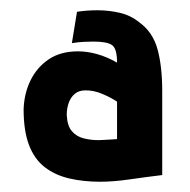

<svg xmlns="http://www.w3.org/2000/svg" viewBox="-20 -733 370 374"><path d="M296 -392Q296 -391 296 -407.5Q296 -424 296 -448.5Q296 -473 296 -498Q296 -523 296 -540Q296 -557 296 -556Q296 -603 287 -636.5Q278 -670 252 -689Q235 -703 213.5 -708Q192 -713 170 -713Q148 -713 130 -710L120 -649Q133 -651 143.5 -651.5Q154 -652 162 -652Q189 -652 198.5 -645Q208 -638 208 -611Q189 -622 169.5 -627.5Q150 -633 132 -633Q98 -633 75 -617.5Q52 -602 39.5 -576.5Q27 -551 26 -520Q26 -478 36.5 -450.5Q47 -423 67 -407.5Q87 -392 114.5 -385.5Q142 -379 175 -379Q201 -379 232 -383.5Q263 -388 296 -392ZM208 -535V-462Q204 -462 200 -461.5Q196 -461 191.5 -461Q187 -461 182.5 -460.5Q178 -460 172 -460Q157 -460 143 -463.5Q129 -467 120 -477.5Q111 -488 110 -509Q110 -522 114 -533Q118 -544 126 -550.5Q134 -557 147 -557Q163 -557 179.5 -550Q196 -543 208 -535Z"/></svg>

Font: Advent Pro
Style: Regular
Weight: 400
Designer: VivaRado, Andreas Kalpakidis
Foundry: VivaRado, Andreas Kalpakidis
Version: Version 3.000